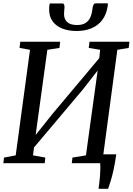

<svg xmlns="http://www.w3.org/2000/svg" viewBox="-20 -998 812 1174"><path d="M582.5 156.5Q585 139 587.5 118.5Q590 98 591.5 77Q593 56 593.5 36.2Q594 16.5 592.5 0L542.5 -54.5H691Q683.5 -1.5 674.8 38.5Q666 78.5 657.2 107.2Q648.5 136 641 156.5ZM0.5 0 4.5 -34.5 76 -48 163.5 -693.5 99.5 -705 104 -743H348L343.5 -705L269.5 -693.5L192.5 -133L173.5 -142L300 -300.5L615.5 -676.5L582 -598L592.5 -693.5L522.5 -705L527.5 -743H771.5L767 -705L697.5 -693.5L611 -48L683 -34.5L679.5 0H419L423 -34.5L505.5 -48L582.5 -605.5L603.5 -600.5L483.5 -447L158.5 -61.5L192 -131.5L182 -48L257 -34.5L253.5 0ZM360 -977Q369 -977 371.8 -970.5Q374.5 -964 374.5 -954Q374 -944.5 372.8 -933Q371.5 -921.5 371.5 -912.5Q371.5 -880 391.5 -862.5Q411.5 -845 451 -845Q483 -845 502.5 -857.2Q522 -869.5 532 -891.2Q542 -913 545 -942Q546.5 -957.5 551 -967.5Q555.5 -977.5 566 -977.5H639.5Q639.5 -974 639.2 -969.2Q639 -964.5 638 -957Q630 -908 604.5 -874.8Q579 -841.5 539.2 -825Q499.5 -808.5 448.5 -808.5Q399.5 -808.5 361.5 -823.2Q323.5 -838 301.8 -867.5Q280 -897 280.5 -942Q280.5 -951.5 281.2 -960Q282 -968.5 285 -977Z"/></svg>

Font: Merriweather 48pt
Style: Italic
Weight: 400
Italic angle: -7.8°
Version: Version 2.101